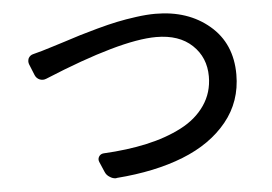

<svg xmlns="http://www.w3.org/2000/svg" viewBox="-48 -723 1096 775"><g transform="rotate(-5 500.0 -335.5)"><path d="M146.5 -436.5Q132.8 -430.7 119.6 -436Q106.4 -441.4 100.6 -455.1L82 -501Q80.1 -506.8 80.1 -511.7Q80.1 -518.6 83 -525.4Q89.8 -537.1 102.5 -540Q134.8 -547.9 183.6 -563.5Q191.4 -565.4 231.9 -578.6Q272.5 -591.8 297.9 -599.6Q323.2 -607.4 369.6 -620.1Q416 -632.8 451.2 -640.1Q486.3 -647.5 529.3 -653.3Q572.3 -659.2 607.4 -659.2Q739.3 -659.2 825.7 -585.9Q912.1 -512.7 912.1 -386.7Q912.1 -277.3 846.2 -196.3Q780.3 -115.2 665.5 -69.8Q550.8 -24.4 395.5 -12.7Q393.6 -11.7 391.6 -11.7Q378.9 -11.7 367.2 -19.5Q353.5 -27.3 347.7 -42L330.1 -83Q325.2 -94.7 331.5 -105Q337.9 -115.2 350.6 -116.2Q446.3 -121.1 525.9 -138.7Q605.5 -156.2 668 -188.5Q730.5 -220.7 765.6 -272Q800.8 -323.2 800.8 -388.7Q800.8 -465.8 748 -515.6Q695.3 -565.4 602.5 -565.4Q458 -565.4 146.5 -436.5Z"/></g></svg>

Font: Gen Jyuu GothicL Medium
Style: Regular
Weight: 500
Designer: [Source Han Sans]
Ryoko NISHIZUKA  (kana & ideographs); Paul D. Hunt (Latin, Greek & Cyrillic); Wenlong ZHANG  (bopomofo
Version: Version 1.002.20150607